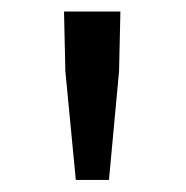

<svg xmlns="http://www.w3.org/2000/svg" viewBox="-20 -791 318 329"><path d="M109.9 -482.7 92 -668.7 89.7 -771.2H186.3L184 -668.7L166.7 -482.7Z"/></svg>

Font: Noto Sans JP
Style: Regular
Weight: 100
Designer: Ryoko NISHIZUKA 西塚涼子 (kana, bopomofo & ideographs); Paul D. Hunt (Latin, Greek & Cyrillic); Sandoll Communications 산돌커뮤니
Foundry: Adobe
Version: Version 2.004;hotconv 1.0.118;makeotfexe 2.5.65603